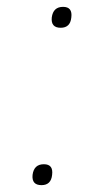

<svg xmlns="http://www.w3.org/2000/svg" viewBox="-20 -530 293 560"><path d="M131 -479Q135 -510 164 -510Q192 -510 188 -479Q185 -449 157 -449Q128 -449 131 -479ZM75 -20Q79 -51 108 -51Q136 -51 132 -20Q129 10 101 10Q72 10 75 -20Z"/></svg>

Font: Haskoy Thin
Style: Italic
Weight: 100
Designer: Ertekin Erdin
Foundry: Ertekin Erdin
Version: Version 2.000; ttfautohint (v1.8.4.7-5d5b)